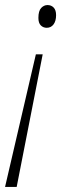

<svg xmlns="http://www.w3.org/2000/svg" viewBox="-32 -561 273 760"><path d="M153 -451Q139 -451 129.5 -460.5Q120 -470 120 -490Q120 -518 131 -529.5Q142 -541 156 -541Q171 -541 180.5 -531Q190 -521 190 -501Q190 -478 180 -464.5Q170 -451 153 -451ZM-12 179 110 -346H137L34 179Z"/></svg>

Font: Noto Serif ExtraCondensed ExtraLight
Style: Italic
Weight: 200
Width: 2
Italic angle: -12°
Designer: Monotype Design Team
Foundry: Monotype Imaging Inc.
Version: Version 2.014; ttfautohint (v1.8.4.7-5d5b)